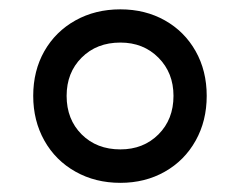

<svg xmlns="http://www.w3.org/2000/svg" viewBox="-20 -508 519 415"><path d="M426.8 -300.8Q426.8 -246.6 402.8 -203.9Q378.9 -161.1 336.4 -137Q293.9 -112.8 240.2 -112.8Q186 -112.8 143.1 -137Q100.1 -161.1 75.9 -204.1Q51.8 -247.1 51.8 -300.8Q51.8 -355 75.9 -397.5Q100.1 -439.9 143.1 -463.9Q186 -487.8 240.2 -487.8Q293.9 -487.8 336.4 -463.9Q378.9 -439.9 402.8 -397.5Q426.8 -355 426.8 -300.8ZM124 -300.8Q124 -250 156.5 -217.5Q189 -185.1 240.2 -185.1Q290 -185.1 322.5 -217.5Q355 -250 355 -300.8Q355 -350.6 322.5 -383.3Q290 -416 240.2 -416Q189 -416 156.5 -383.5Q124 -351.1 124 -300.8Z"/></svg>

Font: Sarala
Style: Regular
Weight: 400
Designer: Andres Torresi
Foundry: Huerta Tipografica
Version: Version 1.004;PS 001.003;hotconv 1.0.70;makeotf.lib2.5.58329